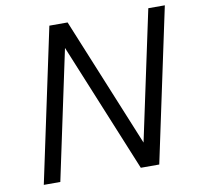

<svg xmlns="http://www.w3.org/2000/svg" viewBox="-80 -798 909 881"><g transform="rotate(-10 375.0 -357.5)"><path d="M54 0 206 -715H291L549 -86H533L667 -715H744L592 0H506L249 -626H264L131 0Z"/></g></svg>

Font: Wix Madefor Text
Style: Italic
Weight: 400
Italic angle: -12°
Designer: Dalton Maag Ltd
Foundry: Dalton Maag Ltd
Version: Version 3.100